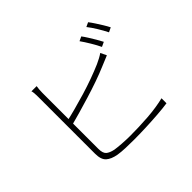

<svg xmlns="http://www.w3.org/2000/svg" viewBox="-165 -1063 1330 1330"><g transform="rotate(-45 500.0 -397.5)"><path d="M720 -762Q733 -745 748 -721Q763 -697 778 -672Q793 -647 804 -625L770 -609Q756 -639 732 -679Q708 -719 688 -747ZM823 -798Q837 -780 853 -755.5Q869 -731 884 -706.5Q899 -682 909 -662L876 -646Q859 -680 836 -717.5Q813 -755 791 -783ZM258 -737Q256 -723 254.5 -709Q253 -695 253 -675Q253 -663 253 -623.5Q253 -584 253 -528Q253 -472 253 -409.5Q253 -347 253 -289.5Q253 -232 253 -189Q253 -146 253 -128Q253 -85 271 -69Q289 -53 327 -45Q352 -41 393 -38Q434 -35 473 -35Q513 -35 558.5 -36.5Q604 -38 650 -41.5Q696 -45 737.5 -51.5Q779 -58 810 -66V-17Q770 -11 711 -6.5Q652 -2 589 0.5Q526 3 472 3Q431 3 390 1.5Q349 0 318 -5Q267 -14 240 -38Q213 -62 213 -120Q213 -141 213 -185.5Q213 -230 213 -289Q213 -348 213 -410.5Q213 -473 213 -528.5Q213 -584 213 -623.5Q213 -663 213 -675Q213 -687 212.5 -697.5Q212 -708 211 -718.5Q210 -729 207 -737ZM234 -415Q276 -424 330.5 -438.5Q385 -453 443.5 -470.5Q502 -488 558.5 -508.5Q615 -529 661 -549Q681 -558 699.5 -568Q718 -578 732 -588L753 -544Q738 -538 717 -529Q696 -520 676 -512Q627 -491 568.5 -470.5Q510 -450 449 -431.5Q388 -413 332.5 -397Q277 -381 234 -370Z"/></g></svg>

Font: Noto Sans TC ExtraLight
Style: Regular
Weight: 250
Designer: Ryoko NISHIZUKA  (kana, bopomofo & ideographs); Paul D. Hunt (Latin, Greek & Cyrillic); Sandoll Communications , Soo-you
Foundry: Adobe
Version: Version 2.004-H2;hotconv 1.0.118;makeotfexe 2.5.65603